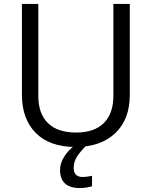

<svg xmlns="http://www.w3.org/2000/svg" viewBox="-20 -734 768 972"><path d="M637 -714V-252Q637 -130 563.5 -60Q490 10 361 10Q232 10 161.5 -60.5Q91 -131 91 -254V-714H174V-248Q174 -159 222.5 -111Q271 -63 366 -63Q457 -63 505.5 -111Q554 -159 554 -249V-714ZM353 116Q353 162 399 162Q419 162 446 156V209Q414 218 385 218Q284 218 284 126Q284 92 305 59Q326 26 361 0H420Q387 32 370 58.5Q353 85 353 116Z"/></svg>

Font: Stephens Clock
Style: Regular
Weight: 400
Designer: Peter Wiegel (catfonts.de) with slight modifications by DT1.org
Version: Version 0.9.1